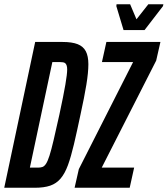

<svg xmlns="http://www.w3.org/2000/svg" viewBox="-29 -886 791 906"><path d="M-9 0 137 -688H266Q311 -688 337.5 -677.5Q364 -667 376 -644Q388 -621 388 -583Q388 -544 378.5 -486Q369 -428 351 -346Q334 -265 320 -205.5Q306 -146 291.5 -106.5Q277 -67 257 -43.5Q237 -20 208 -10Q179 0 135 0ZM112 -95H150Q162 -95 171 -98Q180 -101 188 -113Q196 -125 204.5 -151.5Q213 -178 224 -225Q235 -272 251 -344Q271 -437 279.5 -487Q288 -537 288 -558Q288 -570 285.5 -577Q283 -584 279 -587.5Q275 -591 268.5 -592Q262 -593 255 -593H218ZM323 0 343 -88 599 -593H452L473 -688H728L708 -600L451 -95H604L583 0ZM554 -744 520 -857 521 -866H585L615 -795L671 -866H742L740 -857L653 -744Z"/></svg>

Font: Saira UltraCondensed
Style: Bold Italic
Weight: 700
Width: 1
Italic angle: -12°
Designer: Hector Gatti with collaboration of the Omnibus-Type team
Foundry: Omnibus-Type
Version: Version 1.101